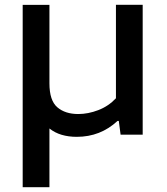

<svg xmlns="http://www.w3.org/2000/svg" viewBox="-20 -564 700 804"><path d="M75 220V-543.5H187V-215Q187 -143 220 -114.8Q253 -86.5 307.5 -86.5Q349 -86.5 391.5 -102.8Q434 -119 465.5 -152.5V-544H577.5V0H485L477.5 -57.5H472Q400.5 9 301.5 9Q267 9 238.2 0.5Q209.5 -8 187 -26V220Z"/></svg>

Font: Encode Sans Exp Md
Style: Regular
Weight: 500
Width: 7
Designer: Multiple Designers
Foundry: Impallari Type
Version: Version 3.002; ttfautohint (v1.8.3) -l 8 -r 50 -G 200 -x 14 